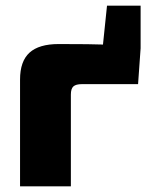

<svg xmlns="http://www.w3.org/2000/svg" viewBox="-20 -660 526 680"><path d="M188 -504Q237 -504 288 -503.5Q339 -503 388 -500Q437 -497 478 -489L469 -362H270Q249 -362 240 -354Q231 -346 231 -325V0H51V-378Q51 -443 84.5 -473.5Q118 -504 188 -504ZM478 -640V-489L340 -457L359 -640Z"/></svg>

Font: Exo 2 ExtraBold
Style: Regular
Weight: 800
Designer: Natanael Gama
Foundry: Natanael Gama
Version: Version 2.010